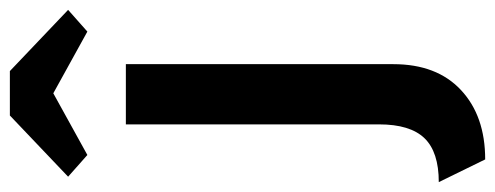

<svg xmlns="http://www.w3.org/2000/svg" viewBox="-360 -475 1003 389"><g transform="rotate(-90 141.5 -280.5)"><path d="M13 201 -33 107Q28 107 56 78Q84 49 84 -14V-527H206V15Q206 103 153.5 152Q101 201 13 201ZM22 -605 -22 -644 102 -762H192L316 -644L272 -605L147 -674Z"/></g></svg>

Font: Readex Pro Medium
Style: Regular
Weight: 500
Designer: Bonnie Shaver-Troup, Thomas Jockin
Foundry: Lexend
Version: Version 1.204; ttfautohint (v1.8.4.7-5d5b)